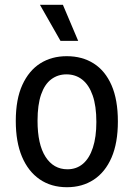

<svg xmlns="http://www.w3.org/2000/svg" viewBox="-20 -770 559 803"><path d="M260 13Q194 13 146 -20Q98 -53 72 -114.5Q46 -176 46 -264Q46 -355 73.5 -415Q101 -475 148.5 -505Q196 -535 259 -535Q324 -535 372 -504.5Q420 -474 446.5 -413.5Q473 -353 473 -262Q473 -172 446.5 -111Q420 -50 372 -18.5Q324 13 260 13ZM262 -62Q300 -62 327 -85Q354 -108 368.5 -152.5Q383 -197 383 -260Q383 -327 367.5 -371Q352 -415 324 -437Q296 -459 258 -459Q222 -459 194.5 -438.5Q167 -418 152 -375Q137 -332 137 -265Q137 -166 170.5 -114Q204 -62 262 -62ZM233 -599 147 -750H243L307 -599Z"/></svg>

Font: Bricolage Grotesque SemiCondensed
Style: Regular
Weight: 400
Width: 4
Designer: Mathieu Triay
Foundry: Atelier Triay
Version: Version 1.001;gftools[0.9.33.dev8+g029e19f]